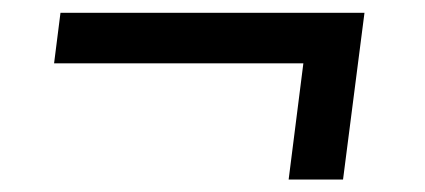

<svg xmlns="http://www.w3.org/2000/svg" viewBox="-20 -378 664 300"><path d="M74.5 -358H549.5L516 -97.5H431L454 -279H64.5Z"/></svg>

Font: Merriweather 28pt SemiBold
Style: Italic
Weight: 600
Italic angle: -7.8°
Version: Version 2.101